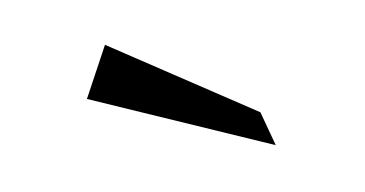

<svg xmlns="http://www.w3.org/2000/svg" viewBox="-25 -697 314 165"><g transform="rotate(-5 131.5 -614.5)"><path d="M49.8 -619.1 69.3 -664.1 197.3 -594.7 208 -565.4Z"/></g></svg>

Font: Meie Script
Style: Regular
Weight: 400
Version: Version 1.001